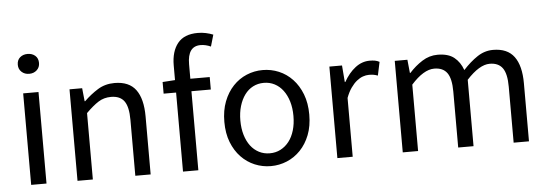

<svg xmlns="http://www.w3.org/2000/svg" viewBox="-52 -966 3234 1135"><g transform="rotate(-5 1565.5 -398.0)"><path d="M92 -543H183V0H92ZM138 -655Q111 -655 93 -671.5Q75 -688 75 -714Q75 -742 93 -757.5Q111 -773 138 -773Q165 -773 183 -757.5Q201 -742 201 -714Q201 -688 183 -671.5Q165 -655 138 -655Z M367 -543H442L450 -465H453Q492 -503 535.5 -530Q579 -557 635 -557Q721 -557 761 -503Q801 -449 801 -344V0H710V-332Q710 -409 685.5 -443Q661 -477 607 -477Q565 -477 532 -456Q499 -435 458 -394V0H367Z M1222 -722Q1191 -736 1161 -736Q1084 -736 1084 -629V-543H1199V-469H1084V0H993V-469H919V-538L993 -543V-630Q993 -713 1031.5 -761Q1070 -809 1151 -809Q1176 -809 1199 -804Q1222 -799 1242 -791Z M1514 13Q1464 13 1418.5 -6Q1373 -25 1338 -61.5Q1303 -98 1282.5 -150.5Q1262 -203 1262 -271Q1262 -339 1282.5 -392Q1303 -445 1338 -482Q1373 -519 1418.5 -538Q1464 -557 1514 -557Q1564 -557 1609.5 -538Q1655 -519 1690 -482Q1725 -445 1745.5 -392Q1766 -339 1766 -271Q1766 -203 1745.5 -150.5Q1725 -98 1690 -61.5Q1655 -25 1609.5 -6Q1564 13 1514 13ZM1514 -63Q1549 -63 1578 -78Q1607 -93 1628 -120Q1649 -147 1660.5 -185.5Q1672 -224 1672 -271Q1672 -318 1660.5 -356.5Q1649 -395 1628 -423Q1607 -451 1578 -466Q1549 -481 1514 -481Q1479 -481 1450 -466Q1421 -451 1400.5 -423Q1380 -395 1368.5 -356.5Q1357 -318 1357 -271Q1357 -224 1368.5 -185.5Q1380 -147 1400.5 -120Q1421 -93 1450 -78Q1479 -63 1514 -63Z M1909 -543H1984L1992 -444H1995Q2024 -496 2063.5 -526.5Q2103 -557 2149 -557Q2167 -557 2180.5 -554.5Q2194 -552 2207 -545L2190 -465Q2176 -470 2165 -472Q2154 -474 2137 -474Q2120 -474 2101.5 -467.5Q2083 -461 2065 -446.5Q2047 -432 2030 -408Q2013 -384 2000 -349V0H1909Z M2297 -543H2372L2380 -464H2383Q2418 -503 2460.5 -530Q2503 -557 2552 -557Q2615 -557 2650 -529Q2685 -501 2702 -453Q2744 -499 2787.5 -528Q2831 -557 2881 -557Q2966 -557 3006 -503Q3046 -449 3046 -344V0H2955V-332Q2955 -409 2930.5 -443Q2906 -477 2854 -477Q2793 -477 2717 -394V0H2626V-332Q2626 -409 2601.5 -443Q2577 -477 2525 -477Q2462 -477 2388 -394V0H2297Z"/></g></svg>

Font: SpoqaHanSans-Regular
Style: Regular
Weight: 400
Designer: [Spoqa Han Sans] Dong-huui Kim \uAE40 \uB3D9 \uD718  Younghwa Kang \uAC15 \uC601 \uD654  [Noto Sans] Ryoko NISHIZUKA \u8
Foundry: Spoqa (http://www.spoqa-han-sans.com)
Version: Version 2.000